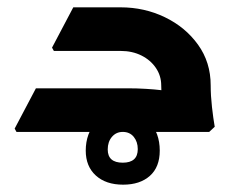

<svg xmlns="http://www.w3.org/2000/svg" viewBox="-20 -360 656 524"><path d="M420 -127Q420 -153 405.5 -174.5Q391 -196 366 -208.5Q341 -221 309 -221H166V-232L180 -340H309Q374 -340 430 -313Q486 -286 520.5 -238Q555 -190 555 -127ZM25 0 20 -9 78 -119H247V0ZM78 0V-119H329Q354 -119 378.5 -117.5Q403 -116 419 -114Q435 -112 435 -112V0ZM127 -221 122 -230 180 -340H299V-221ZM432 0Q427 -34 423.5 -67.5Q420 -101 420 -127H555Q555 -99 558.5 -68Q562 -37 566 -14L551 0ZM316 144Q269 144 241.5 119Q214 94 214 51Q214 4 243 -28.5Q272 -61 315 -61Q358 -61 387 -29Q416 3 416 51Q416 96 389 120Q362 144 316 144ZM315 84Q356 84 356 47Q356 27 345 13.5Q334 0 315 0Q297 0 285.5 13.5Q274 27 274 48Q274 84 315 84Z"/></svg>

Font: Fustat ExtraBold
Style: Regular
Weight: 800
Designer: Mohamed Gaber, Khaled Hosny, Laura Garcia Mut
Foundry: Kief Type Foundry, Alif Type Foundry, Hard Type Foundry
Version: Version 1.007